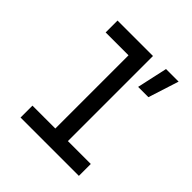

<svg xmlns="http://www.w3.org/2000/svg" viewBox="-218 -1017 1187 1187"><g transform="rotate(45 375.0 -424.0)"><path d="M140 -848H450V-104H650V0H140V-104H340V-744H140ZM520 -648 564 -848H674L610 -648Z"/></g></svg>

Font: Martian Mono SemiExpanded
Style: Regular
Weight: 400
Width: 6
Monospace: yes
Designer: Roman Shamin
Foundry: Evil Martians
Version: Version 1.000